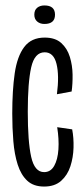

<svg xmlns="http://www.w3.org/2000/svg" viewBox="-20 -675 306 705"><path d="M142 10Q103 10 80 -11.5Q57 -33 45 -70.5Q33 -108 29 -156.5Q25 -205 25 -258Q25 -343 34 -405.5Q43 -468 69 -502.5Q95 -537 144 -537Q183 -537 205 -517Q227 -497 236.5 -466Q246 -435 246.5 -401Q247 -367 243 -339L189 -329Q198 -398 187.5 -440.5Q177 -483 144 -483Q107 -483 94.5 -427.5Q82 -372 82 -265Q82 -155 94.5 -99Q107 -43 142 -43Q166 -43 179 -66Q192 -89 194.5 -126.5Q197 -164 190 -208L245 -200Q251 -169 250 -133Q249 -97 238.5 -64.5Q228 -32 204.5 -11Q181 10 142 10ZM143 -587Q127 -587 116.5 -596Q106 -605 106 -621Q106 -638 116.5 -646.5Q127 -655 143 -655Q182 -655 182 -621Q182 -587 143 -587Z"/></svg>

Font: Bricolage Grotesque 48pt Condensed ExtraLight
Style: Regular
Weight: 200
Width: 3
Designer: Mathieu Triay
Foundry: Atelier Triay
Version: Version 1.000; ttfautohint (v1.8.4.7-5d5b);gftools[0.9.32]